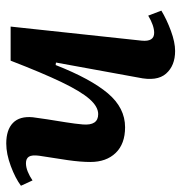

<svg xmlns="http://www.w3.org/2000/svg" viewBox="-5 -563 580 614"><g transform="rotate(-90 285.0 -256.0)"><path d="M-2 -479Q22 -497 61 -511.5Q100 -526 133 -526Q177 -526 199 -504.5Q221 -483 217 -441Q215 -424 210.5 -395.5Q206 -367 201 -336Q196 -305 194 -281Q190 -232 227 -232Q251 -232 275.5 -260Q300 -288 329.5 -349.5Q359 -411 398 -512H507L462 -93Q458 -53 487 -53Q510 -53 542 -72L558 -30Q530 -13 493.5 0.5Q457 14 429 14Q382 14 356.5 -15Q331 -44 344 -104L392 -367L384 -368Q340 -256 293.5 -201Q247 -146 185 -146Q132 -146 103 -176Q74 -206 74 -257Q74 -288 80 -330Q86 -372 94 -421Q97 -444 91 -453.5Q85 -463 70 -463Q57 -463 42.5 -457Q28 -451 15 -442Z"/></g></svg>

Font: Literata 36pt SemiBold
Style: Italic
Weight: 600
Italic angle: -2°
Designer: Latin by Veronika Burian and Jose Scaglione. Greek by Irene Vlachou. Cyrillic by Vera Evstafieva
Foundry: TypeTogether
Version: Version 3.002